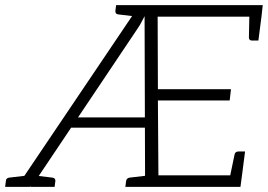

<svg xmlns="http://www.w3.org/2000/svg" viewBox="-61 -729 1045 749"><path d="M5 0 483 -709H964L959 -664H554L555 -381H840L835 -337H555L557 -45H883L877 0H505L503 -666Q497 -655 491 -643Q485 -631 476 -618L71 -14Q67 -8 61.5 -4Q56 0 55 0ZM191 -231 210 -271H514L524 -231ZM834 -30 854 -126Q855 -132 859 -135Q863 -138 869 -138H895L883 -45ZM912 -679 959 -664 947 -571H921Q916 -571 913 -574Q910 -577 910 -583ZM486 -709 474 -664 399 -673Q394 -674 391.5 -677Q389 -680 389 -686L392 -709ZM428 0 431 -23Q432 -29 435.5 -32Q439 -35 444 -36L521 -45L522 0ZM58 0 69 -45 144 -36Q150 -35 152.5 -32Q155 -29 155 -23L152 0ZM-41 0 -38 -23Q-38 -29 -34.5 -32Q-31 -35 -26 -36L51 -45L52 0Z"/></svg>

Font: Aleo Light
Style: Italic
Weight: 300
Italic angle: -7°
Designer: Alessio Laiso
Foundry: Alessio Laiso
Version: Version 2.001;gftools[0.9.29]